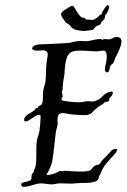

<svg xmlns="http://www.w3.org/2000/svg" viewBox="-20 -693 483 732"><path d="M422 -125C407 -125 403 -116 397 -110L372 -84C366 -78 362 -70 357 -66C354 -63 347 -65 343 -62C336 -59 328 -47 325 -44C313 -39 299 -39 285 -39C256 -39 234 -42 227 -42C223 -42 223 -40 219 -40C215 -40 211 -41 209 -41C204 -41 193 -33 193 -33C177 -29 170 -26 162 -26C160 -26 159 -26 157 -26C174 -58 178 -65 183 -103C188 -151 191 -169 193 -190C194 -198 200 -215 200 -222C200 -225 199 -229 199 -234C199 -249 202 -262 218 -262C230 -262 249 -256 263 -256C275 -255 290 -254 302 -254C331 -254 330 -267 354 -285C359 -289 366 -292 372 -296C375 -298 376 -302 379 -303C383 -306 391 -304 394 -307C396 -309 396 -316 397 -318C402 -324 410 -331 410 -338C410 -340 410 -342 408 -344C369 -341 376 -316 339 -307C337 -306 336 -306 334 -306C330 -306 323 -307 316 -307C303 -307 293 -303 284 -303C264 -303 214 -307 214 -313C214 -318 219 -324 219 -325C219 -333 215 -340 215 -343C215 -343 219 -348 219 -354V-361C220 -384 226 -405 226 -414V-420C231 -493 246 -500 288 -500C310 -500 334 -497 347 -497C352 -497 367 -500 375 -500C385 -500 387 -487 387 -476C387 -457 380 -441 380 -428C380 -422 383 -417 389 -417C398 -417 398 -437 401 -442C403 -446 409 -449 412 -453C415 -458 417 -465 419 -471C426 -484 443 -516 443 -535C443 -545 438 -552 425 -552C411 -552 407 -543 395 -543C390 -543 385 -544 380 -544C370 -544 374 -541 371 -541C367 -541 371 -544 362 -544C340 -544 326 -536 306 -536C299 -536 292 -537 286 -537C270 -537 256 -531 241 -529C216 -527 191 -527 167 -525C144 -523 108 -529 102 -508C106 -501 112 -500 120 -500C127 -500 135 -501 143 -501C151 -501 162 -499 162 -486C162 -477 158 -463 157 -449C155 -432 156 -400 153 -380C152 -369 144 -358 144 -336C144 -291 139 -293 128 -289C125 -288 125 -281 123 -281C121 -281 119 -281 118 -281C115 -281 116 -277 113 -274C99 -262 72 -253 72 -237C72 -234 72 -230 77 -230C91 -230 114 -255 128 -255C131 -255 135 -254 135 -250C135 -241 132 -203 131 -197C129 -182 122 -168 120 -154C116 -119 123 -57 109 -44C109 -44 109 -44 109 -43C109 -42 109 -40 109 -39C109 -35 103 -32 102 -30C100 -24 100 -21 100 -18V-13C100 4 61 -4 61 11C61 20 68 19 73 19C94 19 110 8 135 6C148 6 162 10 179 10C187 10 197 6 209 6C222 6 237 7 250 7C256 7 261 7 266 6C305 2 355 11 357 -19C357 -23 360 -24 361 -26C373 -56 378 -62 401 -88C411 -100 425 -109 427 -125ZM396 -671C393 -671 392 -673 389 -673C384 -673 373 -650 370 -648C369 -647 369 -647 369 -646C369 -645 370 -643 370 -642C370 -640 363 -637 361 -636C358 -633 355 -629 352 -627C342 -620 338 -617 332 -617C329 -617 325 -618 320 -618C317 -618 315 -618 312 -618C306 -618 307 -623 302 -624C298 -626 295 -625 291 -627C275 -638 263 -671 257 -671C250 -671 240 -664 233 -659C220 -651 213 -646 213 -638C213 -633 219 -621 224 -618C226 -616 225 -615 227 -612C231 -606 237 -604 241 -601C248 -596 255 -585 259 -583C270 -578 290 -575 298 -575C307 -575 328 -578 335 -580C338 -582 339 -587 346 -592C351 -595 360 -598 364 -601C365 -602 365 -608 367 -609C372 -616 378 -619 378 -621C381 -627 380 -629 381 -636C382 -637 386 -640 387 -642C391 -649 396 -658 396 -667C396 -668 396 -670 396 -671Z"/></svg>

Font: Jim Nightshade
Style: Regular
Weight: 400
Designer: Astigmatic (AOETI)
Foundry: Astigmatic (AOETI)
Version: Version 1.000